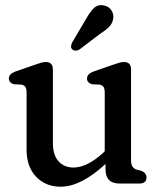

<svg xmlns="http://www.w3.org/2000/svg" viewBox="-20 -694 599 726"><path d="M80.5 -128V-343.5Q80.5 -359 75.8 -365.5Q71 -372 61.5 -374L32 -375.5Q13.5 -381.5 13.5 -397Q13.5 -414.5 38 -423.5L108.5 -448Q124 -453.5 134.2 -456.5Q144.5 -459.5 153.5 -459.5Q180 -459.5 180 -431V-153.5Q180 -108 201.2 -84.2Q222.5 -60.5 258 -60.5Q282.5 -60.5 310.2 -73.8Q338 -87 369.5 -115.5L376 -122V-343.5Q376 -359 371.2 -365.5Q366.5 -372 357 -374L327.5 -375.5Q309 -381.5 309 -397Q309 -414.5 333.5 -423.5L404 -448Q419.5 -453.5 429.8 -456.5Q440 -459.5 449 -459.5Q475.5 -459.5 475.5 -431V-89Q475.5 -72 481 -64Q486.5 -56 497 -52.5L515 -48Q534 -39.5 534 -23Q534 0 507 0H432.5Q379 0 379 -54V-74Q286 12 209.5 12Q152.5 12 116.5 -25.8Q80.5 -63.5 80.5 -128ZM303.5 -619Q318.5 -646.5 333.8 -662.2Q349 -678 372.5 -673.5Q391.5 -670 401.2 -655Q411 -640 408 -622.5Q405 -605.5 392.8 -592.8Q380.5 -580 359 -566.5L280 -506.5Q273 -502.5 265.5 -502.5Q258 -502.5 253 -507.5Q247.5 -513 248.8 -520.5Q250 -528 254 -535.5Z"/></svg>

Font: Fraunces 72pt SuperSoft
Style: Regular
Weight: 400
Version: Version 1.000;[b76b70a41]